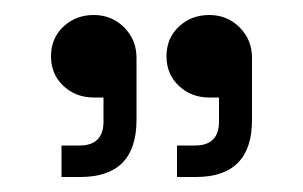

<svg xmlns="http://www.w3.org/2000/svg" viewBox="-20 -734 404 256"><path d="M62 -498V-540H86Q118 -540 118 -572V-604H105Q81 -604 64.5 -619.5Q48 -635 48 -659Q48 -683 64.5 -698.5Q81 -714 105 -714Q129 -714 145.5 -697.5Q162 -681 162 -657V-574Q162 -498 87 -498ZM216 -498V-540H240Q272 -540 272 -572V-604H259Q235 -604 218.5 -619.5Q202 -635 202 -659Q202 -683 218.5 -698.5Q235 -714 259 -714Q283 -714 299.5 -697.5Q316 -681 316 -657V-574Q316 -498 241 -498Z"/></svg>

Font: Space Grotesk Frontify Light
Style: Regular
Weight: 300
Designer: Florian Karsten
Version: Version 2.000